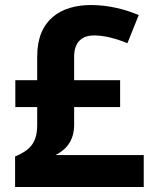

<svg xmlns="http://www.w3.org/2000/svg" viewBox="-20 -795 612 764"><path d="M342 -775C224 -775 128 -718 128 -571V-476H41V-369H128V-298C128 -222 95 -196 40 -172V-51H552V-178H201C236 -196 275 -228 275 -299V-369H458V-476H275V-570C275 -632 311 -654 354 -654C395 -654 441 -642 487 -623L532 -735C480 -757 414 -775 342 -775Z"/></svg>

Font: Noto Sans Tamil UI
Style: Bold
Weight: 700
Designer: Jelle Bosma - Monotype Design Team
Foundry: Monotype Imaging Inc.
Version: Version 2.004